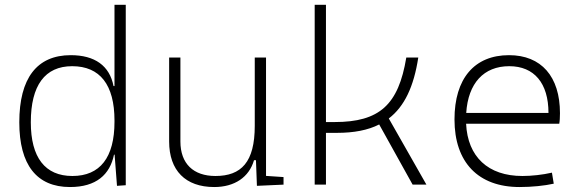

<svg xmlns="http://www.w3.org/2000/svg" viewBox="-20 -752 2384 782"><path d="M265.1 9.8C371.6 9.8 427.7 -40.5 444.3 -122.1H446.8L456.5 4.9L492.2 2.4V-732.4H446.3V-401.4H442.4C426.3 -484.4 366.2 -527.3 268.1 -527.3C130.4 -527.3 58.6 -433.6 58.6 -253.9C58.6 -80.6 129.4 9.8 265.1 9.8ZM446.3 -255.9C446.3 -110.8 387.7 -35.2 274.9 -35.2C163.6 -35.2 105.5 -110.4 105.5 -253.9C105.5 -404.3 163.1 -482.4 273.9 -482.4C387.2 -482.4 446.3 -406.7 446.3 -261.2Z M852.5 9.8C935.5 9.8 994.6 -30.3 1014.6 -99.6H1022.5L1026.4 4.9L1134.8 0V-30.8L1063.5 -35.6V-517.6H1017.6V-239.3C1017.6 -91.8 962.9 -35.2 857.4 -35.2C767.6 -35.2 714.8 -85.4 714.8 -175.8V-517.6H668.9V-175.8C668.9 -57.6 735.4 9.8 852.5 9.8Z M1261.7 0H1307.6V-210.9H1352.5C1421.4 -210.9 1478.5 -221.7 1524.4 -245.1L1660.6 0H1716.8L1563.5 -269.5C1627.4 -318.4 1665.5 -399.4 1683.6 -517.6H1634.8C1603 -325.2 1525.9 -254.9 1342.8 -254.9H1307.6V-732.4H1261.7Z M2096.2 9.8C2146.5 9.8 2198.2 4.4 2235.4 -3.9L2228 -48.8C2189.9 -40 2144.5 -35.2 2107.9 -35.2C1967.8 -35.2 1884.8 -113.3 1878.4 -248H2257.8C2259.8 -258.3 2260.7 -274.4 2260.7 -291C2260.7 -440.4 2184.6 -527.3 2053.2 -527.3C1912.1 -527.3 1831.1 -432.1 1831.1 -265.6C1831.1 -90.8 1927.7 9.8 2096.2 9.8ZM1878.9 -292C1886.7 -413.1 1950.2 -482.4 2054.2 -482.4C2155.8 -482.4 2213.9 -413.1 2213.9 -292Z"/></svg>

Font: Cascadia Mono PL ExtraLight
Style: Regular
Weight: 200
Monospace: yes
Designer: Aaron Bell
Foundry: Saja Typeworks
Version: Version 2404.023